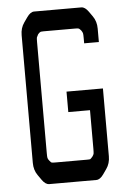

<svg xmlns="http://www.w3.org/2000/svg" viewBox="-50 -713 474 749"><g transform="rotate(-5 186.5 -338.0)"><path d="M353.5 -535.2H295.9V-555.7Q295.9 -570.3 294.9 -574.2Q293.9 -579.1 289.1 -585.9Q283.2 -592.8 280.3 -594.2Q277.3 -595.7 266.6 -595.7H142.6Q130.9 -595.7 128.9 -593.8Q126 -592.8 120.1 -585.9Q118.2 -583 114.3 -574.2Q113.3 -571.3 113.3 -555.7V-122.1Q113.3 -105.5 114.3 -102.5Q115.2 -97.7 120.1 -91.8Q127 -83 128.9 -83Q132.8 -82 142.6 -82H266.6Q278.3 -82 280.3 -83Q283.2 -85 289.1 -91.8Q293.9 -98.6 294.9 -102.5Q295.9 -107.4 295.9 -122.1V-273.4H210.9V-353.5H353.5V-87.9Q353.5 -59.6 338.9 -39.1L325.2 -19.5Q311.5 0 296.9 0H112.3Q97.7 0 84 -19.5L70.3 -39.1Q55.7 -59.6 55.7 -87.9V-587.9Q55.7 -616.2 70.3 -636.7L84 -656.2Q97.7 -675.8 112.3 -675.8H296.9Q311.5 -675.8 325.2 -656.2L338.9 -636.7Q353.5 -616.2 353.5 -587.9Z"/></g></svg>

Font: Vancouver Drive
Style: Regular
Weight: 400
Designer: Valery Zaveryaev
Foundry: Cyreal (www.cyreal.org)
Version: Version 1.06